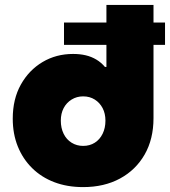

<svg xmlns="http://www.w3.org/2000/svg" viewBox="-20 -750 693 783"><path d="M241 -567V-658H653V-567ZM319 13Q254 13 201.5 -7Q149 -27 111 -64.5Q73 -102 52.5 -153Q32 -204 32 -266Q32 -346 65 -405Q98 -464 153.5 -497Q209 -530 278 -530Q306 -530 329.5 -524.5Q353 -519 373 -507Q393 -495 408 -477H414V-730H606V-268Q606 -183 570 -120Q534 -57 469.5 -22Q405 13 319 13ZM319 -155Q346 -155 366.5 -168Q387 -181 398.5 -204.5Q410 -228 410 -258Q410 -287 398.5 -309Q387 -331 366.5 -344Q346 -357 319 -357Q293 -357 272 -344Q251 -331 239.5 -309Q228 -287 228 -258Q228 -228 239.5 -204.5Q251 -181 272 -168Q293 -155 319 -155Z"/></svg>

Font: MuseoModerno Thin Black
Style: Regular
Weight: 900
Version: Version 1.002